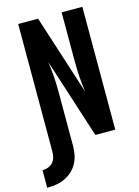

<svg xmlns="http://www.w3.org/2000/svg" viewBox="-165 -811 804 1110"><g transform="rotate(-15 237.5 -256.0)"><path d="M-25 223V118Q-8 118 9 112Q26 106 37.5 93Q49 80 53.5 63Q58 46 58 29V-735H177L331 -257Q324 -303 321 -349Q318 -395 318 -441V-735H442V0H323L169 -478Q176 -432 179 -386Q182 -340 182 -294V29Q182 55 176.5 82Q171 109 158 132.5Q145 156 125 174Q105 192 80 203.5Q55 215 28.5 219Q2 223 -25 223Z"/></g></svg>

Font: Iosevka Extrabold
Style: Regular
Weight: 800
Monospace: yes
Designer: Belleve Invis
Foundry: Belleve Invis
Version: Version 32.5.0; ttfautohint (v1.8.4)